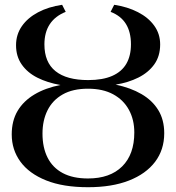

<svg xmlns="http://www.w3.org/2000/svg" viewBox="-20 -771 735 802"><path d="M347.5 11Q243.5 11 172.5 -17.5Q101.5 -46 65.2 -95.8Q29 -145.5 29 -209.5Q29 -266.5 53.5 -307.8Q78 -349 123.5 -376.2Q169 -403.5 232.5 -416Q178 -425.5 136.2 -446.5Q94.5 -467.5 70.8 -501.5Q47 -535.5 47 -582Q47 -626.5 71.2 -661.5Q95.5 -696.5 138.8 -719.5Q182 -742.5 239.5 -751L254.5 -721.5Q210.5 -704 188 -670Q165.5 -636 165.5 -585.5Q165.5 -511 211.8 -473.8Q258 -436.5 348.5 -436.5Q409 -436.5 448.8 -454Q488.5 -471.5 507.8 -504.8Q527 -538 527 -586Q527 -637 506 -671Q485 -705 442 -721.5L457 -751Q513 -742.5 556.2 -720.2Q599.5 -698 624.2 -663.8Q649 -629.5 649 -585.5Q649 -536.5 624.5 -502.2Q600 -468 558 -447Q516 -426 463 -417.5Q525.5 -404.5 571 -378Q616.5 -351.5 641.2 -311Q666 -270.5 666 -214.5Q666 -145.5 627.8 -95Q589.5 -44.5 518.5 -16.8Q447.5 11 347.5 11ZM347.5 -25.5Q439.5 -25.5 490.2 -75.8Q541 -126 541 -217.5Q541 -271 518.5 -312.2Q496 -353.5 453 -377Q410 -400.5 347.5 -400.5Q284 -400.5 241.8 -376.5Q199.5 -352.5 178.5 -310.2Q157.5 -268 157.5 -213Q157.5 -154.5 178.8 -112.5Q200 -70.5 242.2 -48Q284.5 -25.5 347.5 -25.5Z"/></svg>

Font: Merriweather 96pt Medium
Style: Regular
Weight: 500
Version: Version 2.100